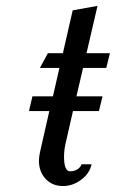

<svg xmlns="http://www.w3.org/2000/svg" viewBox="-20 -620 392 650"><path d="M202.1 -134.8Q196.8 -111.3 196.8 -88.9Q196.8 -40 217.8 -40Q231.4 -40 242.4 -47.1Q253.4 -54.2 255.9 -64H290Q283.7 -33.2 255.1 -11.7Q226.6 9.8 192.9 9.8Q157.2 9.8 134.5 -14.4Q111.8 -38.6 111.8 -76.2Q111.8 -86.9 115.2 -104L147 -244.1H78.1L89.8 -293.9H159.2L181.2 -390.1H115.2L142.1 -439.9H192.9L226.1 -585L310.1 -600.1L272.9 -439.9H352.1L339.8 -390.1H261.2L238.8 -293.9H327.1L314.9 -244.1H227.1Z"/></svg>

Font: Pfennig
Style: Italic
Weight: 500
Italic angle: -13°
Version: Version 20120410 ; ttfautohint (v0.8)